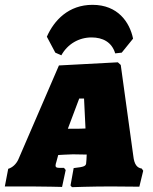

<svg xmlns="http://www.w3.org/2000/svg" viewBox="-41 -771 635 795"><path d="M338 -616C384 -616 422 -597 436 -550L463 -553L510 -611C496 -679 447 -751 342 -751C243 -751 183 -687 153 -619L188 -553L213 -542C239 -589 286 -616 338 -616ZM511 -125 459 -502 447 -513 203 -500 35 -111C26 -91 10 -77 -7 -72L-21 1H89C138 1 216 3 216 3L231 -67L224 -76H205C194 -76 189 -78 189 -85C189 -89 190 -94 193 -103L200 -129C197 -129 248 -132 261 -132L318 -131L317 -110C317 -105 316 -102 316 -99C316 -83 309 -80 264 -75L251 -3L257 4C257 4 339 1 418 1C465 1 536 2 536 2L552 -64L546 -73C527 -76 515 -89 511 -125ZM240 -238 287 -363H307L313 -239C295 -238 288 -238 276 -238Z"/></svg>

Font: Alegreya SC Black
Style: Italic
Weight: 900
Italic angle: -7°
Designer: Juan Pablo del Peral
Foundry: Huerta Tipografica
Version: Version 2.007;PS 002.007;hotconv 1.0.88;makeotf.lib2.5.64775